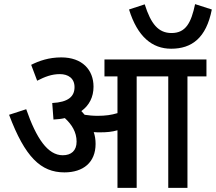

<svg xmlns="http://www.w3.org/2000/svg" viewBox="-20 -910 1046 930"><path d="M1006 -864 925 -890C906 -800 880 -750 811 -750C747 -750 711 -794 681 -889L605 -864C646 -732 717 -674 809 -674C909 -674 979 -726 1006 -864ZM443 -213C443 -234 440 -253 434 -270C445 -269 456 -269 466 -269C495 -269 522 -271 549 -279V0H642V-540H795V0H888V-540H980V-622H486V-540H549V-362C519 -353 491 -349 453 -349C430 -349 410 -351 390 -354C385 -360 379 -366 374 -372C412 -399 433 -440 433 -490C433 -572 378 -632 277 -632C216 -632 169 -615 131 -596L160 -519C197 -538 230 -551 270 -551C310 -551 341 -531 341 -488C341 -442 310 -415 233 -411L239 -331C259 -332 277 -334 294 -338C328 -307 351 -270 351 -224C351 -180 325 -158 284 -158C211 -158 156 -240 107 -381L24 -354C101 -149 178 -75 292 -75C383 -75 443 -123 443 -213Z"/></svg>

Font: Noto Sans SemiCondensed Medium
Style: Regular
Weight: 500
Width: 4
Designer: Monotype Design Team
Foundry: Monotype Imaging Inc.
Version: Version 2.013